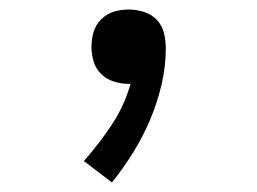

<svg xmlns="http://www.w3.org/2000/svg" viewBox="-20 -168 540 403"><path d="M215 215 156 170Q188 134 214.5 94Q241 54 254 8Q253 8 251.5 8Q250 8 249 8Q234 8 218.5 3Q203 -2 192 -13Q181 -24 176.5 -39Q172 -54 172 -70Q172 -86 176.5 -101Q181 -116 192.5 -127.5Q204 -139 219 -143.5Q234 -148 250 -148Q266 -148 282 -143Q298 -138 309 -126.5Q320 -115 324 -99Q328 -83 328 -67Q328 -28 319 10Q310 48 295 83.5Q280 119 259.5 152Q239 185 215 215Z"/></svg>

Font: Zed Mono
Style: Regular
Weight: 400
Monospace: yes
Designer: Belleve Invis
Foundry: Belleve Invis
Version: Version 1.0.0; ttfautohint (v1.8.4)